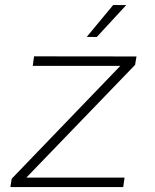

<svg xmlns="http://www.w3.org/2000/svg" viewBox="-20 -756 627 776"><path d="M86.4 -38.1 525.9 -493.7 531.7 -527.8 117.7 -528.3 112.3 -489.7H466.3L27.3 -33.7L22 0H478L483.4 -38.1ZM437.5 -735.8 330.6 -606.9 371.1 -606.4 490.2 -735.4Z"/></svg>

Font: Roboto Mono ExtraLight
Style: Italic
Weight: 250
Italic angle: -10°
Monospace: yes
Designer: Google
Version: Version 3.000